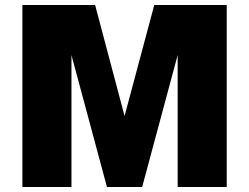

<svg xmlns="http://www.w3.org/2000/svg" viewBox="-20 -743 990 763"><path d="M69 0H264V-524L405 0H545L686 -524V0H881V-723H593L475 -282L358 -723H69Z"/></svg>

Font: United Sans Black
Style: Regular
Weight: 900
Designer: Pablo Impallari, Rodrigo Fuenzalida (Modified by Dan O. Williams)
Version: Version 1.000;PS 001.000;hotconv 1.0.88;makeotf.lib2.5.64775